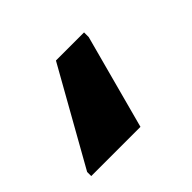

<svg xmlns="http://www.w3.org/2000/svg" viewBox="-85 -106 342 342"><g transform="rotate(-45 85.5 65.0)"><path d="M103 160.2 150.9 -18.1V-29.8H80.1L-21 149.9V160.2Z"/></g></svg>

Font: Noto Reveo Sans
Style: Regular
Weight: 500
Designer: Monotype Design Team
Foundry: Monotype Imaging Inc.
Version: Version 2.007